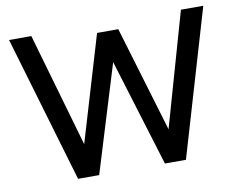

<svg xmlns="http://www.w3.org/2000/svg" viewBox="-76 -799 1117 900"><g transform="rotate(-10 482.0 -348.5)"><path d="M225.5 0 20 -697H126L282 -155L432 -658H533L683.5 -155L838 -697H944.5L739 0H639L482.5 -510L326 0Z"/></g></svg>

Font: HK Grotesk Medium
Style: Regular
Weight: 500
Designer: Alfredo Marco Pradil
Foundry: Hanken Design Co.
Version: Version 3.001;FEAKit 1.0